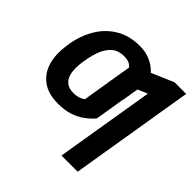

<svg xmlns="http://www.w3.org/2000/svg" viewBox="-192 -721 1093 1093"><g transform="rotate(45 354.5 -174.5)"><path d="M252 -95.2Q273.9 -95.2 291.3 -100.8Q308.6 -106.4 322.8 -116.7L351.6 -292.5H481.9L448.2 -87.4Q425.3 -60.5 394.8 -38.3Q364.3 -16.1 324.5 -3.2Q284.7 9.8 232.9 9.8Q152.8 9.8 104.7 -25.9Q56.6 -61.5 39.6 -122.1Q22.5 -182.6 34.2 -256.3L36.1 -272Q48.8 -352.5 86.4 -416Q124 -479.5 185.3 -516.1Q246.6 -552.7 329.1 -552.7Q376.5 -552.7 412.1 -537.4Q447.8 -522 472.2 -498Q496.6 -474.1 508.3 -448.7L478.5 -266.1L348.1 -272.9L373 -421.9Q362.8 -435.1 346.7 -441.7Q330.6 -448.2 307.6 -448.2Q262.7 -448.2 234.4 -424.3Q206.1 -400.4 190.2 -360.4Q174.3 -320.3 166.5 -272L164.1 -256.3Q156.7 -208.5 162.4 -172.4Q168 -136.2 189.7 -115.7Q211.4 -95.2 252 -95.2ZM709 -545.9 585.4 204.1H455.1L553.7 -392.6L431.6 -340.3L454.1 -476.6L615.7 -545.9Z"/></g></svg>

Font: Inter 16pt SemiBold
Style: Italic
Weight: 600
Italic angle: -9.3988°
Version: Version 4.001;git-66647c0bb